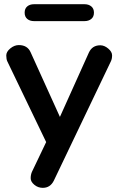

<svg xmlns="http://www.w3.org/2000/svg" viewBox="-20 -715 566 920"><path d="M511.2 -420.9 237.8 150.9Q220.7 185.1 185.1 185.1Q162.1 185.1 144.5 170.4Q127 155.8 127 139.2Q127 122.6 132.8 108.9L201.2 -34.2L15.1 -420.9Q10.3 -430.7 10 -448.7Q9.8 -466.8 29.3 -482.9Q48.8 -499 70.3 -499Q111.8 -499 127 -463.9L267.1 -154.8L405.8 -462.9Q421.9 -498 460.4 -498Q480 -498 498.5 -482.4Q517.1 -466.8 517.1 -449.7Q517.1 -432.6 511.2 -420.9ZM143.1 -694.8H384.8Q404.8 -694.8 417.5 -684.3Q430.2 -673.8 430.2 -654.3Q430.2 -634.8 417.5 -624.3Q404.8 -613.8 384.8 -613.8H143.1Q123 -613.8 110.6 -624.3Q98.1 -634.8 98.1 -654.3Q98.1 -673.8 110.6 -684.3Q123 -694.8 143.1 -694.8Z"/></svg>

Font: Nunito-Bold
Style: Bold
Weight: 700
Designer: Vernon Adams
Foundry: newtypography
Version: Version 3.000